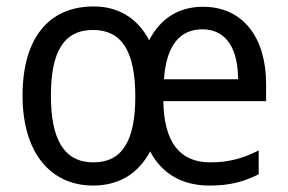

<svg xmlns="http://www.w3.org/2000/svg" viewBox="-20 -632 894 596"><path d="M610 -611C535 -611 478 -575 443 -507C407 -576 347 -612 271 -612C130 -612 50 -512 50 -335C50 -158 137 -56 269 -56C348 -56 409 -92 446 -162C483 -92 546 -56 630 -56C692 -56 735 -67 783 -91V-165C735 -141 692 -128 633 -128C539 -128 489 -189 487 -318H806V-372C806 -513 736 -611 610 -611ZM608 -541C685 -541 719 -477 719 -386H489C496 -489 537 -541 608 -541ZM269 -539C359 -539 400 -471 400 -332C400 -196 360 -128 270 -128C179 -128 138 -199 138 -335C138 -470 177 -539 269 -539Z"/></svg>

Font: Noto Sans Malayalam UI SemiCondensed
Style: Regular
Weight: 400
Width: 4
Designer: Jelle Bosma - Monotype Design Team
Foundry: Monotype Imaging Inc.
Version: Version 2.104